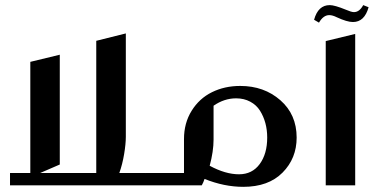

<svg xmlns="http://www.w3.org/2000/svg" viewBox="-20 -722 1479 748"><path d="M19 0V-47.9H98.1V-481L212.9 -508.8V-81.1L136.2 -47.9H355V-563L470.2 -591.8V-189Q470.2 -161.6 463.6 -121.8Q457 -82 444.8 -47.9H545.9Q556.2 -47.9 556.2 -38.1V-9.8Q556.2 0 545.9 0Z M546.9 -47.9H696.8V-180.2Q696.8 -242.7 726.6 -290.5Q756.3 -338.4 805.7 -362.8Q855 -387.2 916 -387.2Q1008.8 -387.2 1072.3 -331.5Q1135.7 -275.9 1135.7 -186Q1135.7 -105 1080.8 -49.6Q1025.9 5.9 927.7 5.9Q853.5 5.9 776.9 -24.9Q772.9 -12.2 766.1 0H546.9Q536.1 0 536.1 -9.8V-38.1Q536.1 -47.9 546.9 -47.9ZM812 -310.1V-178.2Q812 -132.3 796.9 -76.2Q858.4 -43 911.1 -43Q962.4 -43 991.7 -82.8Q1021 -122.6 1021 -186Q1021 -215.8 1013.9 -242.2Q1006.8 -268.6 992.9 -290.8Q979 -313 954.8 -325.9Q930.7 -338.9 899.9 -338.9Q853.5 -338.9 812 -310.1Z M1395 -702.1 1416 -693.8Q1399.9 -636.2 1355 -636.2Q1332 -636.2 1292 -654.8Q1275.4 -663.1 1262.7 -663.1Q1239.7 -663.1 1222.7 -633.8L1203.6 -645Q1219.2 -702.1 1264.6 -702.1Q1283.7 -702.1 1327.6 -684.1Q1349.1 -674.8 1358.9 -674.8Q1380.4 -674.8 1395 -702.1ZM1249 -562 1363.8 -589.8V0H1249Z"/></svg>

Font: Wesal
Style: Regular
Weight: 500
Designer: Ahmed zaza
Foundry: Ahmed zaza
Version: Version 2.01